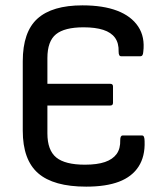

<svg xmlns="http://www.w3.org/2000/svg" viewBox="-20 -686 621 717"><path d="M302 11Q180 11 122.5 -39Q65 -89 65 -198V-457Q65 -567 120 -616.5Q175 -666 288 -666Q365 -666 417.5 -646Q470 -626 496 -587Q522 -548 515 -492Q514 -476 505 -476H432Q423 -476 423 -493Q424 -525 409.5 -545Q395 -565 365.5 -574.5Q336 -584 292 -584Q221 -584 189 -558Q157 -532 157 -469V-373H392Q402 -373 402 -363V-302Q402 -292 392 -292H157V-188Q157 -125 190 -98Q223 -71 297 -71Q343 -71 372 -81Q401 -91 415.5 -111Q430 -131 429 -163Q429 -180 438 -180H511Q520 -180 520 -158Q522 -102 497.5 -64Q473 -26 424.5 -7.5Q376 11 302 11Z"/></svg>

Font: Sofia Sans Semi Condensed Medium
Style: Regular
Weight: 500
Designer: Botio Nikoltchev, Ani Petrova
Foundry: lettersoup
Version: Version 4.100